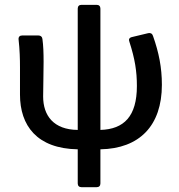

<svg xmlns="http://www.w3.org/2000/svg" viewBox="-20 -613 749 802"><path d="M656.2 -258.8C656.2 -331.1 643.6 -393.6 619.1 -462.9C616.2 -472.7 608.4 -476.6 599.6 -474.6L530.3 -458C519.5 -455.1 516.6 -448.2 520.5 -438.5C543.9 -366.2 551.8 -314.5 551.8 -253.9C551.8 -127 498 -73.2 399.4 -70.3V-577.1C399.4 -586.9 393.6 -592.8 383.8 -592.8H320.3C310.5 -592.8 304.7 -586.9 304.7 -577.1V-70.3C204.1 -71.3 160.2 -129.9 160.2 -210C160.2 -241.2 162.1 -308.6 162.1 -354.5C162.1 -390.6 161.1 -422.9 157.2 -450.2C156.2 -460 149.4 -464.8 140.6 -464.8H72.3C62.5 -464.8 56.6 -459 57.6 -448.2C62.5 -405.3 63.5 -365.2 63.5 -332V-217.8C63.5 -88.9 133.8 7.8 304.7 10.7V153.3C304.7 163.1 310.5 168.9 320.3 168.9H383.8C393.6 168.9 399.4 163.1 399.4 153.3V10.7C562.5 7.8 656.2 -87.9 656.2 -258.8Z"/></svg>

Font: Ed Sans Neue Medium
Style: Regular
Weight: 500
Designer: Stephen Hutchings
Version: Version 1.004;PS 001.004;hotconv 1.0.88;makeotf.lib2.5.64775